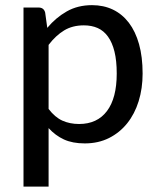

<svg xmlns="http://www.w3.org/2000/svg" viewBox="-20 -536 602 727"><path d="M69 170.5V-507.5H126Q146 -507.5 151 -488.5L159 -430.5Q191 -469 232.8 -492.8Q274.5 -516.5 328.5 -516.5Q372 -516.5 407.2 -499.8Q442.5 -483 467.8 -450Q493 -417 506.5 -368.8Q520 -320.5 520 -257.5Q520 -201 505 -152.8Q490 -104.5 461.5 -69Q433 -33.5 392.5 -13.2Q352 7 301 7Q254.5 7 222 -8Q189.5 -23 164 -51V170.5ZM297.5 -440Q254.5 -440 222.8 -420.8Q191 -401.5 164 -366V-123.5Q188 -92 216.2 -79.2Q244.5 -66.5 279.5 -66.5Q348 -66.5 385 -115.5Q422 -164.5 422 -257.5Q422 -306 413.5 -340.5Q405 -375 389 -397.2Q373 -419.5 350 -429.8Q327 -440 297.5 -440Z"/></svg>

Font: Lato Medium
Style: Regular
Weight: 500
Designer: Lukasz Dziedzic
Foundry: tyPoland Lukasz Dziedzic
Version: Version 2.006; 2014-01-15